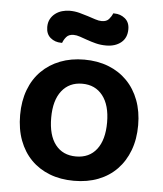

<svg xmlns="http://www.w3.org/2000/svg" viewBox="-51 -734 673 794"><g transform="rotate(5 285.0 -337.0)"><path d="M530 -237Q530 -179 512.5 -132.5Q495 -86 463 -53Q431 -20 386 -2.5Q341 15 285 15Q229 15 184 -2.5Q139 -20 107 -52.5Q75 -85 57.5 -131.5Q40 -178 40 -237Q40 -295 57.5 -341.5Q75 -388 107.5 -420.5Q140 -453 185 -470.5Q230 -488 285 -488Q340 -488 385 -470.5Q430 -453 462.5 -420Q495 -387 512.5 -340.5Q530 -294 530 -237ZM285 -388Q231 -388 200 -348.5Q169 -309 169 -237Q169 -164 199.5 -125Q230 -86 285 -86Q340 -86 370.5 -125.5Q401 -165 401 -237Q401 -309 370 -348.5Q339 -388 285 -388ZM207 -684Q228 -684 247 -679Q266 -674 283 -668.5Q300 -663 315 -658Q330 -653 342 -653Q362 -653 372 -664.5Q382 -676 387 -689H392Q417 -689 436 -673.5Q455 -658 455 -629Q455 -593 431 -573.5Q407 -554 369 -554Q346 -554 326.5 -559Q307 -564 290 -570Q273 -576 258.5 -581Q244 -586 232 -586Q212 -586 202 -574.5Q192 -563 187 -549H183Q157 -549 138.5 -564.5Q120 -580 120 -609Q120 -628 127.5 -642Q135 -656 147.5 -665.5Q160 -675 175.5 -679.5Q191 -684 207 -684Z"/></g></svg>

Font: Baloo Da 2 SemiBold
Style: Regular
Weight: 600
Designer: Noopur Datye, Sulekha Rajkumar and Ek Type
Foundry: Ek Type
Version: Version 1.640;hotconv 1.0.111;makeotfexe 2.5.65597; ttfautoh